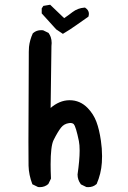

<svg xmlns="http://www.w3.org/2000/svg" viewBox="-20 -790 540 811"><path d="M100.6 -90.3Q100.1 -107.9 100.1 -192.1Q100.1 -276.4 101.6 -557.6Q101.6 -562.5 101.6 -570.6Q101.6 -578.6 102.5 -591.8Q105.5 -620.6 118.7 -649.4L120.1 -650.4Q133.8 -662.6 154.3 -662.6Q157.2 -662.6 162.1 -662.1L185.1 -650.9Q191.4 -641.6 194.3 -633.3Q198.2 -621.6 198.2 -608.4Q198.2 -602.1 197.3 -595.2L193.8 -334Q210.9 -349.1 231.4 -357.9Q252 -366.7 273.9 -366.7Q318.4 -366.7 350.6 -333.5Q375 -308.1 387.2 -275.6Q399.4 -243.2 406.2 -195.8Q411.1 -163.1 411.1 -130.4Q411.1 -116.7 410.2 -103Q407.2 -56.6 388.2 -12.7L386.7 -11.7Q373 0.5 352.5 0.5Q349.6 0.5 344.7 0L321.8 -11.2L320.8 -12.7Q307.6 -30.8 307.6 -52.7V-53.2Q316.4 -114.3 316.4 -153.8Q316.4 -178.7 313.2 -194.3Q310.1 -210 307.1 -221.7Q301.3 -245.6 295.9 -258.3Q293.9 -262.7 291.5 -265.6Q286.1 -270.5 277.3 -270.5Q274.4 -270.5 271.5 -270Q250.5 -267.1 237.8 -251Q223.6 -232.9 206.1 -197.8Q193.8 -172.4 193.8 -95.2Q193.8 -69.3 195.3 -35.6L184.1 -12.7Q168.9 0.5 148.4 0.5Q145.5 0.5 140.6 0L116.7 -11.7Q101.6 -51.3 100.6 -90.3ZM156.2 -733.4V-754.4L163.1 -765.1L191.9 -770L251 -713.4Q268.6 -725.1 286.1 -738.8Q308.6 -755.9 336.4 -757.8H339.4Q344.2 -754.4 346.7 -752Q355.5 -743.2 355.5 -731.4Q355.5 -727.1 353.5 -719.7Q325.7 -700.7 301.3 -683.1Q276.9 -665.5 245.6 -647L217.3 -666Z"/></svg>

Font: Bakudai
Style: Bold
Weight: 700
Version: Version 1.48